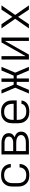

<svg xmlns="http://www.w3.org/2000/svg" viewBox="1512 -2080 576 3640"><g transform="rotate(-90 1800.0 -260.0)"><path d="M298 8Q269 8 240 3Q211 -2 185 -15.5Q159 -29 139 -50Q119 -71 106 -97Q93 -123 88 -152Q83 -181 83 -210V-310Q83 -339 88 -368Q93 -397 106 -423Q119 -449 139 -470Q159 -491 185 -504.5Q211 -518 240 -523Q269 -528 298 -528Q324 -528 350.5 -524Q377 -520 401.5 -510Q426 -500 447 -483Q468 -466 482 -443.5Q496 -421 503.5 -395.5Q511 -370 511 -343Q511 -343 511 -343Q511 -343 511 -343H446Q446 -343 446 -343Q446 -343 446 -343Q446 -370 434.5 -396Q423 -422 401.5 -439.5Q380 -457 352.5 -463.5Q325 -470 298 -470Q277 -470 256.5 -466Q236 -462 217.5 -452Q199 -442 185 -426Q171 -410 162.5 -391Q154 -372 151 -351.5Q148 -331 148 -310V-210Q148 -189 151 -168.5Q154 -148 162.5 -129Q171 -110 185 -94Q199 -78 217.5 -68Q236 -58 256.5 -54Q277 -50 298 -50Q325 -50 352.5 -56.5Q380 -63 401.5 -80.5Q423 -98 434.5 -124Q446 -150 446 -177Q446 -177 446 -177Q446 -177 446 -177H511Q511 -177 511 -177Q511 -177 511 -177Q511 -150 503.5 -124.5Q496 -99 482 -76.5Q468 -54 447 -37Q426 -20 401.5 -10Q377 0 350.5 4Q324 8 298 8Z M691 0V-520H909Q931 -520 953 -517.5Q975 -515 995.5 -508.5Q1016 -502 1035 -490.5Q1054 -479 1068 -462.5Q1082 -446 1089 -424.5Q1096 -403 1096 -382Q1096 -364 1091 -346Q1086 -328 1075.5 -314Q1065 -300 1050 -289.5Q1035 -279 1019 -272Q1040 -265 1059.5 -254.5Q1079 -244 1094.5 -228Q1110 -212 1117.5 -191Q1125 -170 1125 -148Q1125 -123 1116.5 -99.5Q1108 -76 1091 -58.5Q1074 -41 1052 -29.5Q1030 -18 1006.5 -11.5Q983 -5 958.5 -2.5Q934 0 909 0ZM756 -298H909Q923 -298 937 -299.5Q951 -301 964 -304.5Q977 -308 989.5 -314.5Q1002 -321 1011.5 -330.5Q1021 -340 1026 -353.5Q1031 -367 1031 -380Q1031 -394 1026 -407.5Q1021 -421 1011.5 -430.5Q1002 -440 989.5 -446Q977 -452 963.5 -456Q950 -460 936.5 -461Q923 -462 909 -462H756ZM756 -58H909Q926 -58 942 -59Q958 -60 974 -64Q990 -68 1005.5 -74.5Q1021 -81 1033.5 -91.5Q1046 -102 1053 -117Q1060 -132 1060 -149Q1060 -165 1053 -180.5Q1046 -196 1033.5 -206.5Q1021 -217 1006 -223.5Q991 -230 975 -234Q959 -238 942.5 -239Q926 -240 909 -240H756Z M1502 8Q1473 8 1444 3Q1415 -2 1388.5 -15Q1362 -28 1341 -49Q1320 -70 1306.5 -96.5Q1293 -123 1288 -152Q1283 -181 1283 -210V-310Q1283 -339 1288 -368Q1293 -397 1306 -423Q1319 -449 1340 -470Q1361 -491 1387 -504.5Q1413 -518 1442 -523Q1471 -528 1500 -528Q1529 -528 1558 -523Q1587 -518 1613 -504.5Q1639 -491 1660 -470Q1681 -449 1694 -423Q1707 -397 1712 -368Q1717 -339 1717 -310V-231H1348V-210Q1348 -189 1351.5 -168Q1355 -147 1364 -128Q1373 -109 1387.5 -93.5Q1402 -78 1420.5 -68Q1439 -58 1460 -54Q1481 -50 1502 -50Q1518 -50 1534 -51.5Q1550 -53 1565.5 -57Q1581 -61 1595.5 -68Q1610 -75 1622 -85.5Q1634 -96 1641.5 -110.5Q1649 -125 1650 -141H1715Q1713 -117 1703.5 -94.5Q1694 -72 1678 -54Q1662 -36 1641 -23.5Q1620 -11 1597 -4Q1574 3 1550 5.5Q1526 8 1502 8ZM1652 -289V-310Q1652 -331 1648.5 -352Q1645 -373 1636.5 -392Q1628 -411 1613.5 -426.5Q1599 -442 1581 -452Q1563 -462 1542 -466Q1521 -470 1500 -470Q1479 -470 1458 -466Q1437 -462 1419 -452Q1401 -442 1386.5 -426.5Q1372 -411 1363.5 -392Q1355 -373 1351.5 -352Q1348 -331 1348 -310V-289Z M2068 0V-231H2014L1916 0H1847L1957 -260L1847 -520H1916L2014 -289H2068V-520H2132V-289H2186L2284 -520H2353L2243 -260L2353 0H2284L2186 -231H2132V0Z M2491 0V-520H2556V-63L2815 -520H2909V0H2844V-457L2585 0Z M3082 0 3263 -260 3082 -520H3162L3300 -314L3438 -520H3518L3337 -260L3518 0H3438L3300 -206L3162 0Z"/></g></svg>

Font: Iosevka SS04 Light Extended
Style: Regular
Weight: 300
Width: 7
Monospace: yes
Designer: Belleve Invis
Foundry: Belleve Invis
Version: Version 19.0.0; ttfautohint (v1.8.4)